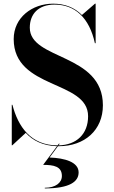

<svg xmlns="http://www.w3.org/2000/svg" viewBox="-20 -780 618 1044"><path d="M47 10 120 -57.5C159 -15 213.5 12.5 290 15L214.5 116.5C272 116.5 316.5 124.5 316.5 177C316.5 213.5 282.5 241 223.5 241V244.5C359.5 244.5 407.5 207.5 407.5 157.5C407.5 101.5 333.5 79.5 249.5 76.5L295 15C296.5 15 298 15 299.5 15C440.5 15 539.5 -72.5 539.5 -207.5C539.5 -492 142 -452 142 -629.5C142 -703 188 -755 276.5 -755C388 -755 466 -683 496 -545H500V-760H496.5L425.5 -698.5C385.5 -739 333 -760 269 -760C155 -760 54.5 -685 54.5 -567.5C54.5 -292.5 459 -345.5 459 -148C459 -51 396 8.5 298 10.5L305 1.5H300L293 10.5C147.5 10.5 78.5 -91.5 47.5 -210H44V10Z"/></svg>

Font: Bodoni* 48pt Medium
Style: Regular
Weight: 500
Version: Version 2.3